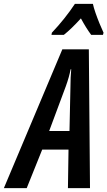

<svg xmlns="http://www.w3.org/2000/svg" viewBox="-83 -972 555 992"><path d="M-63 0 239 -717H376L382 0H268L271 -199H135L55 0ZM171 -295H276L281 -525Q281 -549 282 -571Q283 -593 285 -614H282Q278 -594 272 -572.5Q266 -551 257 -526ZM185 -803Q253 -875 304 -952H397Q401 -933 410.5 -905.5Q420 -878 431.5 -850Q443 -822 452 -803L449 -792H388Q362 -827 335 -877Q285 -822 247 -792H183Z"/></svg>

Font: Noto Sans ExtraCondensed SemiBold
Style: Italic
Weight: 600
Width: 2
Italic angle: -12°
Designer: Monotype Design Team
Foundry: Monotype Imaging Inc.
Version: Version 2.013; ttfautohint (v1.8.4.7-5d5b)